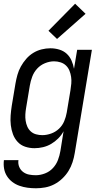

<svg xmlns="http://www.w3.org/2000/svg" viewBox="-27 -787 547 1030"><path d="M166 223Q143 223 120.5 220Q98 217 77 209.5Q56 202 39 189Q22 176 10.5 158Q-1 140 -5 118Q-9 96 -6 72H72Q69 91 76 108Q83 125 97 135.5Q111 146 128.5 149.5Q146 153 165 153Q189 153 214 143.5Q239 134 257 114.5Q275 95 284 71Q293 47 297 23L314 -83Q303 -62 285.5 -44.5Q268 -27 247.5 -15Q227 -3 204 2.5Q181 8 158 8Q132 8 108 0Q84 -8 67.5 -26Q51 -44 42.5 -67Q34 -90 31 -115.5Q28 -141 30 -167Q32 -193 36 -219L56 -339Q60 -362 66.5 -385.5Q73 -409 85 -430.5Q97 -452 113.5 -471Q130 -490 151 -503Q172 -516 196 -522Q220 -528 243 -528Q268 -528 291 -521Q314 -514 330.5 -499Q347 -484 356.5 -462.5Q366 -441 370 -418L387 -520H466L374 34Q370 59 362 83.5Q354 108 340.5 130Q327 152 307 171Q287 190 263.5 202Q240 214 215 218.5Q190 223 166 223ZM200 -62Q223 -62 247 -70.5Q271 -79 289.5 -96.5Q308 -114 317.5 -137Q327 -160 331 -183L351 -303Q354 -321 355.5 -339Q357 -357 354.5 -374.5Q352 -392 345.5 -408Q339 -424 327 -435.5Q315 -447 298 -452.5Q281 -458 263 -458Q239 -458 214.5 -448Q190 -438 172.5 -419Q155 -400 146 -376Q137 -352 133 -328L113 -208Q110 -191 109 -173.5Q108 -156 110.5 -139.5Q113 -123 119.5 -108Q126 -93 138 -82Q150 -71 166.5 -66.5Q183 -62 200 -62ZM279 -578 233 -622 376 -767 432 -713Z"/></svg>

Font: Iosevka Curly
Style: Italic
Weight: 400
Italic angle: -9°
Monospace: yes
Designer: Belleve Invis
Foundry: Belleve Invis
Version: Version 22.1.2; ttfautohint (v1.8.4)